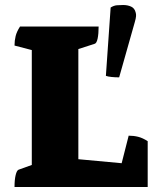

<svg xmlns="http://www.w3.org/2000/svg" viewBox="-20 -747 651 767"><path d="M38 0Q38 -29 42.5 -47.5Q47 -66 54 -69L107 -88V-547L38 -565Q38 -585 42.5 -603Q47 -621 60 -641H374Q374 -612 370 -593Q366 -574 358 -572L293 -551V-111L466 -95L494 -205Q514 -205 532 -200.5Q550 -196 570 -183V0ZM456 -438Q440 -438 425.5 -439.5Q411 -441 403 -444L422 -717Q435 -725 447 -726Q459 -727 472 -727Q490 -727 504 -720.5Q518 -714 522 -697Q524 -691 523.5 -682.5Q523 -674 518 -657Z"/></svg>

Font: Petrona Black
Style: Regular
Weight: 900
Designer: Ringo R. Seeber
Foundry: Ringo R. Seeber
Version: Version 2.001; ttfautohint (v1.8.3)